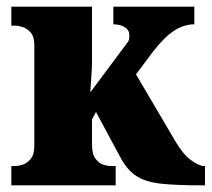

<svg xmlns="http://www.w3.org/2000/svg" viewBox="-20 -556 636 576"><path d="M14 0V-58H28Q35 -58 48 -62Q61 -66 72 -79Q83 -92 83 -120V-420Q83 -446 72 -458.5Q61 -471 47.5 -475Q34 -479 28 -479H14V-536H256V-374Q256 -356 254.5 -334Q253 -312 252 -295.5Q251 -279 251 -279L359 -424Q367 -433 367.5 -440.5Q368 -448 368 -452Q368 -465 355 -474Q342 -483 320 -483V-536H563V-483Q532 -483 502.5 -464Q473 -445 439 -401L388 -333L505 -134Q528 -94 552.5 -76Q577 -58 592 -58H595V0H583Q508 0 462.5 -5Q417 -10 389 -28Q361 -46 340 -86L268 -220L256 -198V-122Q256 -94 266.5 -80Q277 -66 290 -62Q303 -58 310 -58H327V0Z"/></svg>

Font: Noto Serif Condensed Black
Style: Regular
Weight: 900
Width: 3
Designer: Monotype Design Team
Foundry: Monotype Imaging Inc.
Version: Version 2.015; ttfautohint (v1.8.4.7-5d5b)